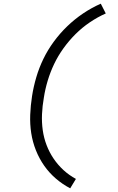

<svg xmlns="http://www.w3.org/2000/svg" viewBox="-20 -861 640 1042"><path d="M361 161Q319 139 283 108Q247 77 220 38.5Q193 0 175 -45Q157 -90 149.5 -138.5Q142 -187 144 -238Q146 -289 154 -340Q162 -391 177 -442Q192 -493 215.5 -541.5Q239 -590 272 -635Q305 -680 345 -718.5Q385 -757 431 -788Q477 -819 527 -841L554 -788Q509 -768 467 -739.5Q425 -711 389.5 -675.5Q354 -640 324.5 -599Q295 -558 274 -514Q253 -470 239 -423.5Q225 -377 218 -331Q210 -286 208 -241.5Q206 -197 212 -154.5Q218 -112 233 -73Q248 -34 271 0Q294 34 324.5 62Q355 90 392 110Z"/></svg>

Font: Iosevka Light Extended Oblique
Style: Regular
Weight: 300
Width: 7
Italic angle: -9°
Monospace: yes
Designer: Belleve Invis
Foundry: Belleve Invis
Version: Version 32.5.0; ttfautohint (v1.8.4)